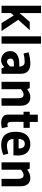

<svg xmlns="http://www.w3.org/2000/svg" viewBox="1307 -2047 747 3401"><g transform="rotate(90 1680.5 -346.5)"><path d="M81 -700H211V-319L367 -500H514L331 -296L530 0H389L254 -216L211 -166V0H81Z M754 0H624V-700H754Z M1191 0 1171 -50Q1136 -18 1109 -5.5Q1082 7 1044 7Q980 7 932.5 -37.5Q885 -82 885 -156Q885 -230 943 -272.5Q1001 -315 1118 -315H1159Q1159 -358 1138.5 -384Q1118 -410 1076 -410Q1003 -410 928 -390L906 -478Q1005 -510 1105 -510Q1287 -510 1287 -340V0ZM1157 -219H1114Q1058 -219 1038 -204Q1018 -189 1018 -160.5Q1018 -132 1033 -114Q1048 -96 1072 -96Q1106 -96 1157 -150Z M1853 0H1721V-299Q1721 -340 1705 -365.5Q1689 -391 1652 -391Q1615 -391 1560 -345V0H1429V-500H1539L1560 -455Q1603 -487 1634.5 -498.5Q1666 -510 1708 -510Q1775 -510 1814 -465.5Q1853 -421 1853 -334Z M2010 -108V-390H1959V-500H2011V-643H2140V-500H2245V-390H2139V-172Q2139 -105 2180 -105Q2203 -105 2229 -111L2250 -7Q2204 6 2152.5 6Q2101 6 2055.5 -20.5Q2010 -47 2010 -108Z M2725 -31Q2630 6 2549 6Q2314 6 2314 -248Q2314 -377 2371 -443.5Q2428 -510 2537 -510Q2627 -510 2681 -454Q2735 -398 2735 -288Q2735 -244 2731 -211H2442Q2442 -152 2474 -124Q2506 -96 2560 -96Q2614 -96 2703 -120ZM2610 -303V-310Q2610 -356 2590 -384Q2570 -412 2527 -412Q2484 -412 2463 -381Q2442 -350 2441 -303Z M3280 0H3148V-299Q3148 -340 3132 -365.5Q3116 -391 3079 -391Q3042 -391 2987 -345V0H2856V-500H2966L2987 -455Q3030 -487 3061.5 -498.5Q3093 -510 3135 -510Q3202 -510 3241 -465.5Q3280 -421 3280 -334Z"/></g></svg>

Font: Gudea
Style: Bold
Weight: 700
Designer: Agustina Mingote
Foundry: Agustina Mingote
Version: Version 1.002